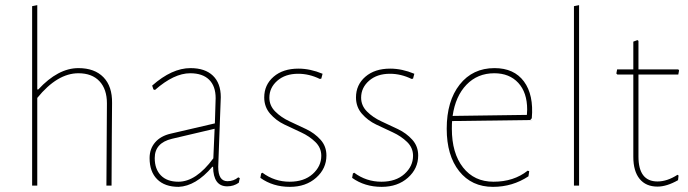

<svg xmlns="http://www.w3.org/2000/svg" viewBox="-20 -722 2676 747"><path d="M285 -457Q348 -457 382.5 -421.5Q417 -386 416 -321L415 -194L414 0H394L396 -320Q396 -375 367 -406Q338 -437 285 -437Q203 -437 125 -341V0H105V-698L125 -702V-374H129Q206 -457 285 -457Z M721 -457Q778 -457 808.5 -427.5Q839 -398 839 -344Q839 -332 834 -209Q829 -86 829 -73Q829 -17 865 -17Q889 -17 907 -32L913 -29L909 -11Q889 3 864 3Q810 3 809 -73H806Q742 2 675 5Q621 5 591.5 -24.5Q562 -54 562 -107Q562 -143 583.5 -168Q605 -193 644 -202L816 -242L819 -340Q819 -387 793.5 -412Q768 -437 720 -437Q657 -437 583 -372L577 -374L572 -389Q649 -457 721 -457ZM815 -221 649 -182Q582 -166 582 -107Q582 -64 606 -39.5Q630 -15 674 -15Q743 -15 810 -106Z M1141 -455Q1187 -455 1235 -435L1230 -416L1224 -415Q1183 -435 1140 -435Q1090 -435 1059 -408Q1028 -381 1028 -342Q1028 -311 1051 -288Q1074 -265 1106.5 -250Q1139 -235 1171.5 -219.5Q1204 -204 1227 -178.5Q1250 -153 1250 -117Q1250 -66 1210 -30.5Q1170 5 1108 5Q1042 5 993 -30L996 -47L1001 -50Q1048 -15 1107 -15Q1163 -15 1196.5 -45Q1230 -75 1230 -116Q1230 -147 1207 -169.5Q1184 -192 1151.5 -207Q1119 -222 1086.5 -237.5Q1054 -253 1031 -279.5Q1008 -306 1008 -343Q1008 -392 1044.5 -423.5Q1081 -455 1141 -455Z M1498 -455Q1544 -455 1592 -435L1587 -416L1581 -415Q1540 -435 1497 -435Q1447 -435 1416 -408Q1385 -381 1385 -342Q1385 -311 1408 -288Q1431 -265 1463.5 -250Q1496 -235 1528.5 -219.5Q1561 -204 1584 -178.5Q1607 -153 1607 -117Q1607 -66 1567 -30.5Q1527 5 1465 5Q1399 5 1350 -30L1353 -47L1358 -50Q1405 -15 1464 -15Q1520 -15 1553.5 -45Q1587 -75 1587 -116Q1587 -147 1564 -169.5Q1541 -192 1508.5 -207Q1476 -222 1443.5 -237.5Q1411 -253 1388 -279.5Q1365 -306 1365 -343Q1365 -392 1401.5 -423.5Q1438 -455 1498 -455Z M1898 5Q1815 5 1766.5 -56Q1718 -117 1718 -221Q1718 -329 1768.5 -393Q1819 -457 1904 -457Q1980 -457 2018.5 -405Q2057 -353 2049 -262L2043 -255L1739 -251Q1738 -242 1738 -221Q1738 -126 1781.5 -70.5Q1825 -15 1900 -15Q1979 -15 2033 -58L2039 -56L2036 -36Q1974 5 1898 5ZM1903 -437Q1838 -437 1795 -392.5Q1752 -348 1741 -271L2030 -275L2031 -296Q2031 -362 1996.5 -399.5Q1962 -437 1903 -437Z M2233 -702V0H2213V-698Z M2538 4Q2493 4 2468.5 -26Q2444 -56 2444 -112V-432H2382L2378 -436L2381 -452H2444V-560L2460 -566L2464 -563V-452H2619L2622 -448L2619 -432H2464V-113Q2464 -16 2538 -16Q2576 -16 2616 -42L2620 -39L2618 -21Q2574 4 2538 4Z"/></svg>

Font: Alegreya Sans Thin
Style: Regular
Weight: 100
Designer: Juan Pablo del Peral
Foundry: Huerta Tipografica
Version: Version 2.007